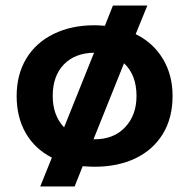

<svg xmlns="http://www.w3.org/2000/svg" viewBox="-20 -586 682 692"><path d="M167 -18Q106 -49 73 -106Q40 -163 40 -240Q40 -317 74.5 -374.5Q109 -432 173 -463.5Q237 -495 321 -495Q334 -495 358 -493L387 -566H511L469 -463Q532 -432 567 -374Q602 -316 602 -240Q602 -161 567 -103.5Q532 -46 468.5 -15.5Q405 15 321 15Q306 15 278 13L249 86H125ZM319 -396Q250 -395 210 -353.5Q170 -312 170 -240Q170 -170 211 -127ZM321 -84Q390 -84 431 -127.5Q472 -171 472 -240Q472 -316 427 -358L317 -84Z"/></svg>

Font: Prompt Medium
Style: Regular
Weight: 500
Designer: Katatrad Team
Foundry: CadsonDemak
Version: Version 1.000